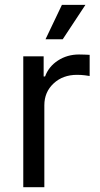

<svg xmlns="http://www.w3.org/2000/svg" viewBox="-20 -781 416 801"><path d="M77.1 0V-545.9H162.1V-461.9H168Q183.1 -503.4 221.9 -528.6Q260.7 -553.7 309.6 -553.7Q319.3 -553.7 332.8 -553.2Q346.2 -552.7 354 -552.2V-463.9Q350.1 -464.8 334.5 -466.8Q318.8 -468.8 301.3 -468.8Q242.2 -468.8 203.6 -432.9Q165 -397 165 -341.8V0ZM169.9 -617.2 238.3 -760.7H336.4L241.7 -617.2Z"/></svg>

Font: Inter-Regular
Style: Regular
Weight: 400
Designer: Rasmus Andersson
Foundry: rsms
Version: Version 4.000;git-a52131595